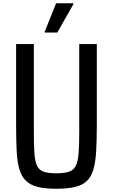

<svg xmlns="http://www.w3.org/2000/svg" viewBox="-20 -1057 694 1180"><path d="M327 103Q258 103 213 92Q168 81 140.5 55Q113 29 99.5 -15.5Q86 -60 82.5 -128Q79 -196 79 -291V-786H188V-245Q188 -163 191.5 -113.5Q195 -64 208 -37.5Q221 -11 249 -1.5Q277 8 327 8Q375 8 403.5 -1.5Q432 -11 445.5 -37.5Q459 -64 463 -113.5Q467 -163 467 -245V-786H575V-291Q575 -196 571 -128Q567 -60 554 -15.5Q541 29 514 55Q487 81 441.5 92Q396 103 327 103ZM255 -857V-863L325 -1037H431V-1031L332 -857Z"/></svg>

Font: Farlight84_Sys_V01
Style: Regular
Weight: 400
Designer: Ryoko NISHIZUKA  (kana, bopomofo & ideographs); Paul D. Hunt (Latin, Greek & Cyrillic); Sandoll Communications , Soo-you
Foundry: Adobe
Version: Version 2.004;October 29, 2024;FontCreator 14.0.0.2814 64-bi